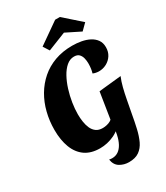

<svg xmlns="http://www.w3.org/2000/svg" viewBox="-259 -999 1132 1306"><g transform="rotate(-30 307.0 -345.5)"><path d="M230.7 20Q159.7 20 113.7 -12.3Q67.7 -44.7 45 -104.2Q22.3 -163.7 22.3 -243.3Q22.3 -313.7 38.7 -378.7Q55 -443.7 87.3 -498.5Q119.7 -553.3 166.7 -594.2Q213.7 -635 275.3 -657.5Q337 -680 412.3 -680Q448.3 -680 483.2 -673.7Q518 -667.3 545.8 -652.8Q573.7 -638.3 590.5 -614.8Q607.3 -591.3 607.3 -556.3Q607.3 -520.7 590.2 -494Q573 -467.3 545 -452.3Q517 -437.3 484.3 -437.3Q474.3 -437.3 461.3 -439.8Q448.3 -442.3 438.7 -447Q443.3 -462 446 -480Q448.7 -498 448.7 -522.3Q448.7 -540.7 444 -561Q439.3 -581.3 426.2 -595.5Q413 -609.7 386.3 -609.7Q354 -609.7 326.8 -586.5Q299.7 -563.3 278.7 -525.2Q257.7 -487 243 -440.2Q228.3 -393.3 220.8 -345.5Q213.3 -297.7 213.3 -255.7Q213.3 -226.3 217.7 -197Q222 -167.7 232.8 -143.5Q243.7 -119.3 263.3 -104.8Q283 -90.3 314.7 -90.3Q330 -90.3 346.8 -94.2Q363.7 -98 377.2 -106Q390.7 -114 394.3 -126.3L393.3 -39.7Q370.7 -18.7 343 -5.7Q315.3 7.3 286.8 13.7Q258.3 20 230.7 20ZM353.7 200Q314.3 200 282.3 180.7Q250.3 161.3 243.7 116.7Q249.7 118 256 118.7Q262.3 119.3 267.3 119.3Q294 119.3 315.2 105.2Q336.3 91 351.3 63.5Q366.3 36 374.5 -3.7Q382.7 -43.3 384.3 -94.3L419.7 -318.3L595.3 -336.3Q581 -303 570.7 -262.2Q560.3 -221.3 551.7 -175Q543 -128.7 533 -76Q523 -18.7 511.5 31.3Q500 81.3 482.2 119.2Q464.3 157 433.8 178.5Q403.3 200 353.7 200ZM265.7 -727.7 235.7 -774.7 401.3 -890.7H438.3L570.3 -774.3L523.3 -727.7L409 -784.7Z"/></g></svg>

Font: Sansita Swashed Light
Style: Regular
Weight: 300
Designer: Pablo Cosgaya
Foundry: Omnibus-Type
Version: Version 1.003